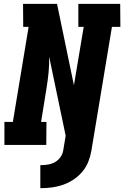

<svg xmlns="http://www.w3.org/2000/svg" viewBox="-20 -755 647 1000"><path d="M190 225V105H195Q212 105 230.5 102Q249 99 266 89.5Q283 80 294.5 64Q306 48 309 30L322 -48L236 -460Q237 -419 233 -377.5Q229 -336 222 -294L194 -120H222L221 0H3V-120H47L129 -615H101L100 -735H277L365 -311L416 -615H388V-735H606L607 -615H563L456 30Q451 59 440 87Q429 115 409.5 138.5Q390 162 364 179.5Q338 197 309.5 207Q281 217 252 221Q223 225 194 225Z"/></svg>

Font: Iosevka Etoile Heavy
Style: Italic
Weight: 900
Italic angle: -9°
Designer: Belleve Invis
Foundry: Belleve Invis
Version: Version 22.1.2; ttfautohint (v1.8.4)